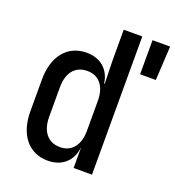

<svg xmlns="http://www.w3.org/2000/svg" viewBox="-134 -836 870 953"><g transform="rotate(20 301.0 -360.0)"><path d="M360 -445H357C348 -516 298 -560 224 -560C123 -560 60 -482 60 -359V-191C60 -68 123 10 224 10C298 10 348 -34 357 -105H358V0H455V-730H357V-572ZM509 -550H592L602 -730H509ZM258 -74C195 -74 157 -120 157 -197V-354C157 -431 195 -476 258 -476C320 -476 357 -431 357 -354V-197C357 -120 320 -74 258 -74Z"/></g></svg>

Font: Tekne LDO Medium
Style: Regular
Weight: 500
Monospace: yes
Designer: Alessio Laiso, Mario Rullo, Paolo Rosset
Foundry: Alessio Laiso
Version: Version 1.000;hotconv 1.0.109;makeotfexe 2.5.65596